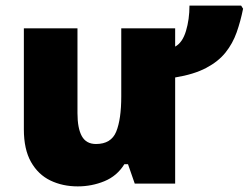

<svg xmlns="http://www.w3.org/2000/svg" viewBox="-20 -654 886 684"><path d="M846 -623Q837 -578 823 -538.5Q809 -499 783.5 -467Q758 -435 714.5 -412Q671 -389 604 -378V0H460L436 -69H423Q397 -27 352 -8.5Q307 10 257 10Q203 10 159.5 -11Q116 -32 90.5 -77Q65 -122 65 -193V-553H256V-251Q256 -197 271.5 -169Q287 -141 322 -141Q376 -141 394 -185Q412 -229 412 -311V-553H604V-488Q630 -502 642.5 -543.5Q655 -585 655 -634H839Z"/></svg>

Font: Noto Sans Black
Style: Regular
Weight: 900
Designer: Monotype Design Team
Foundry: Monotype Imaging Inc.
Version: Version 2.007